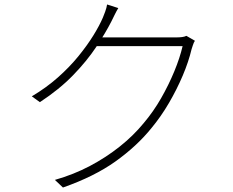

<svg xmlns="http://www.w3.org/2000/svg" viewBox="-20 -810 1040 857"><path d="M850 -628Q845 -621 841 -608.5Q837 -596 835 -590Q822 -535 796 -473.5Q770 -412 734.5 -351Q699 -290 655 -237Q590 -157 495.5 -89.5Q401 -22 261 27L225 -7Q309 -31 381 -69Q453 -107 514 -155.5Q575 -204 621 -260Q665 -312 699 -371.5Q733 -431 758 -491.5Q783 -552 795 -604H398L419 -643Q430 -643 465.5 -643Q501 -643 547.5 -643Q594 -643 640 -643Q686 -643 720.5 -643Q755 -643 764 -643Q781 -643 792.5 -644.5Q804 -646 812 -650ZM508 -774Q499 -759 491 -742.5Q483 -726 477 -714Q451 -663 409.5 -600.5Q368 -538 306.5 -474.5Q245 -411 158 -354L122 -380Q186 -418 238 -464Q290 -510 329.5 -558.5Q369 -607 396.5 -651.5Q424 -696 439 -731Q443 -740 449.5 -758Q456 -776 458 -790Z"/></svg>

Font: Noto Sans JP ExtraLight
Style: Regular
Weight: 250
Designer: Ryoko NISHIZUKA  (kana, bopomofo & ideographs); Paul D. Hunt (Latin, Greek & Cyrillic); Sandoll Communications , Soo-you
Foundry: Adobe
Version: Version 2.004-H2;hotconv 1.0.118;makeotfexe 2.5.65603